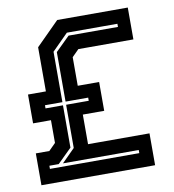

<svg xmlns="http://www.w3.org/2000/svg" viewBox="-79 -770 761 840"><g transform="rotate(-10 301.0 -350.0)"><path d="M37.5 0V-141.5H97.5L128 -172V-273H48.5V-401H128V-597L231 -700H544.5V-558.5H300L269.5 -528V-401H364.5V-273H269.5V-141.5H542.5V0ZM86.5 -64H483.5V-78H147L205 -136V-328H305.5V-342H205V-562L268 -624H487.5V-638H262.9L191 -566V-342H113.5V-328H191V-140L128 -78H86.5Z"/></g></svg>

Font: Tourney Thin
Style: Regular
Weight: 100
Designer: Tyler Finck
Foundry: Etcetera Type Co
Version: Version 1.015